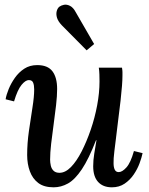

<svg xmlns="http://www.w3.org/2000/svg" viewBox="-20 -789 635 820"><path d="M209 11Q168 11 143.5 -7.5Q119 -26 107.5 -57.5Q96 -89 96 -127Q96 -177 103.5 -229.5Q111 -282 118.5 -329Q126 -376 126 -407Q126 -425 121.5 -436Q117 -447 103 -447Q89 -447 72 -426.5Q55 -406 40 -356L4 -365Q7 -384 17 -408.5Q27 -433 43.5 -456.5Q60 -480 83.5 -495.5Q107 -511 139 -511Q184 -511 204 -484.5Q224 -458 224 -409Q224 -380 219.5 -340Q215 -300 209 -257.5Q203 -215 198.5 -175.5Q194 -136 194 -107Q194 -95 197 -81.5Q200 -68 209 -59.5Q218 -51 234 -51Q259 -51 283 -75.5Q307 -100 328.5 -142Q350 -184 367.5 -235Q385 -286 395 -339.5Q405 -393 405 -441Q405 -455 404.5 -471Q404 -487 402 -500H501Q503 -488 503 -481.5Q503 -475 503 -467Q503 -448 501 -422.5Q499 -397 495 -360Q491 -323 484 -270Q478 -222 474.5 -192Q471 -162 468.5 -143.5Q466 -125 465.5 -113.5Q465 -102 465 -92Q465 -75 470 -64.5Q475 -54 487 -54Q502 -54 520 -74Q538 -94 552 -144L589 -135Q585 -116 576 -91.5Q567 -67 551 -43.5Q535 -20 512 -4.5Q489 11 458 11Q420 11 399 -12Q378 -35 378 -79Q378 -105 382.5 -132.5Q387 -160 392 -190H390Q359 -110 329.5 -66Q300 -22 270.5 -5.5Q241 11 209 11ZM350 -574 244 -681Q228 -698 223.5 -713Q219 -728 222 -740.5Q225 -753 233 -760Q241 -766 253 -768.5Q265 -771 279 -764Q293 -757 304 -736L382 -601Z"/></svg>

Font: Lora Medium
Style: Italic
Weight: 500
Italic angle: -3°
Designer: Olga Karpushina, Alexei Vanyashin (Cyrillic)
Foundry: Cyreal
Version: Version 3.004